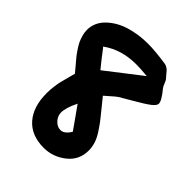

<svg xmlns="http://www.w3.org/2000/svg" viewBox="-224 -814 1039 1039"><g transform="rotate(45 295.5 -295.0)"><path d="M386 -377Q375 -370 353 -350Q331 -330 321 -322Q335 -304 364.5 -268.5Q394 -233 409 -213Q424 -193 442.5 -164.5Q461 -136 469 -110Q477 -84 477 -58Q477 15 420.5 59.5Q364 104 294 104Q199 104 147.5 45.5Q96 -13 96 -117Q96 -143 99.5 -169Q103 -195 106.5 -210Q110 -225 118.5 -256Q127 -287 130 -299Q123 -308 102.5 -332Q82 -356 73 -367Q64 -378 49 -400Q34 -422 27 -437Q20 -452 14 -472.5Q8 -493 8 -512Q8 -570 51.5 -612.5Q95 -655 159 -674.5Q223 -694 296 -694Q350 -694 437 -681Q445 -680 454.5 -674Q464 -668 469.5 -661.5Q475 -655 485 -643Q495 -631 499 -627Q504 -621 510.5 -604Q517 -587 523 -580Q566 -528 566 -506Q566 -491 540.5 -471.5Q515 -452 460 -420.5Q405 -389 386 -377ZM214 -410 414 -565Q362 -570 329 -570Q215 -570 134 -511L141 -503Q171 -463 214 -410ZM344 -69Q335 -81 305 -124.5Q275 -168 255 -195Q225 -135 225 -98Q225 -71 245 -49.5Q265 -28 290 -28Q319 -28 344 -69Z"/></g></svg>

Font: Because We Learn
Style: Regular
Weight: 400
Designer: Liz Wetzel, Aaron Williamson, Russ McMullin
Foundry: Red Hat
Version: Version 1.000